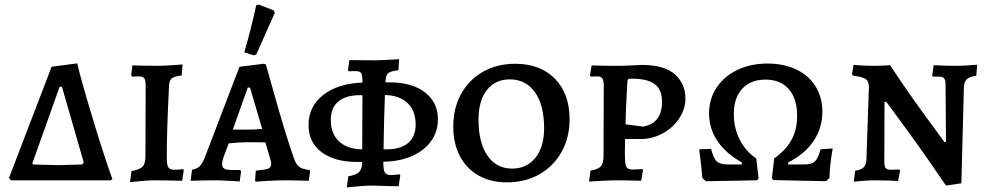

<svg xmlns="http://www.w3.org/2000/svg" viewBox="-20 -786 4308 837"><path d="M19 -10 205 -495 310 -509H317Q328 -457 379 -286.5Q430 -116 470 -5L463 0H28ZM339 -69 345 -78 250 -408H240L121 -74L124 -69L236 -66Z M553 -40Q590 -47 602 -60Q614 -73 614 -106L615 -411Q615 -436 609 -444.5Q603 -453 585 -453L555 -452L552 -458L557 -501Q575 -501 590 -500L666 -499Q689 -499 726.5 -501.5Q764 -504 776 -505L772 -457Q740 -453 729.5 -445Q719 -437 717 -414Q707 -218 707 -100Q707 -68 713.5 -57Q720 -46 740 -46Q754 -46 764.5 -47Q775 -48 778 -49L781 -44L774 2Q761 2 725.5 1Q690 0 656 0Q628 0 593 3.5Q558 7 547 8Z M1092 1 1095 -42Q1137 -46 1149.5 -51Q1162 -56 1162 -71Q1162 -84 1156 -100L1137 -165Q1116 -166 1058 -166Q1027 -166 977 -161L953 -97Q948 -77 948 -72Q948 -57 957.5 -51Q967 -45 990 -45H1027L1031 -40L1025 5Q1014 4 977 2Q940 0 907 0Q874 0 847 1Q820 2 811 2L817 -46Q837 -49 849.5 -60.5Q862 -72 873 -100L1024 -495L1130 -508L1139 -505Q1151 -461 1190 -324.5Q1229 -188 1260 -100Q1269 -71 1283.5 -59.5Q1298 -48 1329 -45L1332 -40L1326 2Q1316 2 1287.5 1Q1259 0 1229 0Q1187 0 1146.5 2.5Q1106 5 1095 6ZM1057 -221Q1096 -221 1123 -224L1070 -404H1060L995 -221ZM1045 -558Q1075 -661 1097 -763L1108 -766L1173 -741L1178 -730L1097 -548L1085 -545Z M1651 -81V-80Q1651 -45 1657.5 -34Q1664 -23 1686 -23Q1698 -23 1722 -26L1725 -21L1718 26L1670 25L1602 23Q1564 23 1492 31L1498 -17Q1534 -24 1546 -36.5Q1558 -49 1559 -80H1537Q1438 -80 1381.5 -123Q1325 -166 1325 -241Q1325 -322 1389 -372Q1453 -422 1560 -426V-435Q1560 -460 1554 -468Q1548 -476 1530 -476Q1509 -476 1500 -475L1497 -480L1503 -524L1612 -523Q1643 -523 1720 -528L1717 -480Q1684 -476 1673.5 -468Q1663 -460 1661 -437Q1661 -430 1660 -427H1678Q1776 -427 1832.5 -383.5Q1889 -340 1889 -266Q1889 -212 1859 -170.5Q1829 -129 1775.5 -105.5Q1722 -82 1651 -81ZM1658 -372Q1654 -276 1652 -135H1666Q1727 -135 1759.5 -163Q1792 -191 1792 -243Q1792 -303 1757 -336.5Q1722 -370 1658 -372ZM1559 -135 1560 -371H1548Q1488 -371 1455 -343.5Q1422 -316 1422 -264Q1422 -203 1458 -169.5Q1494 -136 1559 -135Z M1956 -235Q1956 -315 1990.5 -377Q2025 -439 2086 -473.5Q2147 -508 2226 -508Q2335 -508 2399 -443Q2463 -378 2463 -266Q2463 -186 2428 -123.5Q2393 -61 2331 -26Q2269 9 2190 9Q2119 9 2066 -21Q2013 -51 1984.5 -106Q1956 -161 1956 -235ZM2352 -227Q2352 -328 2312 -384Q2272 -440 2202 -440Q2139 -440 2102.5 -393.5Q2066 -347 2066 -265Q2066 -164 2105 -107.5Q2144 -51 2212 -51Q2276 -51 2314 -98Q2352 -145 2352 -227Z M2554 -42Q2588 -48 2599.5 -61Q2611 -74 2611 -107L2612 -411Q2612 -435 2606 -444Q2600 -453 2585 -453L2556 -452L2552 -457L2559 -501Q2574 -501 2588 -500L2659 -499Q2689 -499 2725.5 -500.5Q2762 -502 2777 -503Q2876 -503 2922 -462Q2968 -421 2968 -356Q2968 -311 2941 -270Q2914 -229 2869 -204.5Q2824 -180 2774 -180H2705L2704 -118Q2704 -86 2706.5 -71.5Q2709 -57 2716.5 -52Q2724 -47 2741 -47Q2754 -47 2765.5 -48Q2777 -49 2781 -49L2783 -44L2775 2Q2764 2 2736 1Q2708 0 2681 0Q2652 0 2607.5 2Q2563 4 2548 6ZM2866 -343Q2866 -395 2834.5 -419Q2803 -443 2734 -443Q2722 -443 2719 -441Q2716 -439 2715 -430L2713 -396Q2712 -372 2710 -333.5Q2708 -295 2707 -244L2784 -234Q2866 -249 2866 -343Z M3042 -10Q3038 -60 3028 -135L3080 -137Q3090 -96 3104.5 -82.5Q3119 -69 3153 -69H3214V-78Q3144 -117 3107.5 -171.5Q3071 -226 3071 -291Q3071 -354 3103.5 -403.5Q3136 -453 3194 -481Q3252 -509 3326 -509Q3397 -509 3451.5 -483Q3506 -457 3535.5 -409Q3565 -361 3565 -299Q3565 -228 3526.5 -171Q3488 -114 3416 -78V-69H3484Q3518 -69 3532.5 -82.5Q3547 -96 3557 -135L3610 -139Q3597 -65 3596 -10L3581 4L3351 -1L3345 -9L3355 -95Q3408 -134 3431.5 -178Q3455 -222 3455 -281Q3455 -356 3418.5 -397.5Q3382 -439 3317 -439Q3253 -439 3216 -399.5Q3179 -360 3179 -289Q3179 -228 3204.5 -177.5Q3230 -127 3277 -95L3287 -8L3280 0L3057 4Z M4102 -419Q4102 -437 4095.5 -444.5Q4089 -452 4075 -452H4046L4044 -457L4050 -502Q4061 -501 4089.5 -500Q4118 -499 4147 -499Q4171 -499 4201 -501Q4231 -503 4240 -504L4236 -456Q4207 -452 4195 -441Q4183 -430 4182 -406L4171 13L4104 23Q4018 -104 3930.5 -224Q3843 -344 3843 -342H3836L3835 -81Q3835 -61 3841 -53.5Q3847 -46 3862 -46L3899 -47L3904 -44L3895 3Q3884 2 3855 1Q3826 0 3795 0Q3770 0 3740.5 2.5Q3711 5 3702 6L3708 -42Q3733 -45 3744.5 -56Q3756 -67 3757 -91L3768 -407Q3768 -432 3754 -441.5Q3740 -451 3700 -456L3694 -462L3701 -503Q3710 -502 3738 -500.5Q3766 -499 3788 -499Q3813 -499 3833 -500Q3853 -501 3860 -502Q3932 -393 4004 -294Q4076 -195 4097 -167H4104Z"/></svg>

Font: Alegreya SC Medium
Style: Regular
Weight: 500
Designer: Juan Pablo del Peral
Foundry: Huerta Tipografica
Version: Version 2.007; ttfautohint (v1.6)